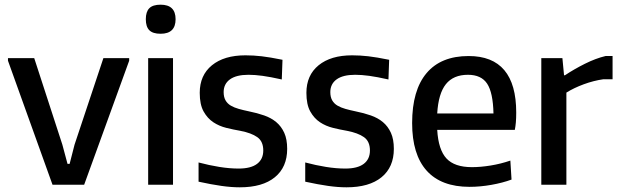

<svg xmlns="http://www.w3.org/2000/svg" viewBox="-20 -788 2645 819"><path d="M14 -529V-540H126L246 -171L268 -89H277L298 -171L421 -540H531V-529L339 0H204Z M665 -644Q632 -644 617 -659Q602 -674 602 -706Q602 -738 617 -753Q632 -768 665 -768Q729 -768 729 -706Q729 -644 665 -644ZM612 -540H718V0H612Z M1003 11Q967 11 924.5 5Q882 -1 827 -13V-95Q872 -83 915.5 -76Q959 -69 998 -69Q1050 -69 1076.5 -89Q1103 -109 1103 -146Q1103 -185 1077.5 -203Q1052 -221 1005 -230Q976 -235 945.5 -242.5Q915 -250 890 -266.5Q865 -283 848.5 -312.5Q832 -342 832 -392Q832 -467 884 -509.5Q936 -552 1027 -552Q1061 -552 1096 -548Q1131 -544 1185 -533L1182 -449Q1133 -460 1100 -464.5Q1067 -469 1040 -469Q988 -469 961 -449.5Q934 -430 934 -395Q934 -374 942 -360Q950 -346 964.5 -337.5Q979 -329 998.5 -323.5Q1018 -318 1042 -313Q1077 -306 1107 -295.5Q1137 -285 1158.5 -267Q1180 -249 1192.5 -221.5Q1205 -194 1205 -153Q1205 -75 1152.5 -32Q1100 11 1003 11Z M1458 11Q1422 11 1379.5 5Q1337 -1 1282 -13V-95Q1327 -83 1370.5 -76Q1414 -69 1453 -69Q1505 -69 1531.5 -89Q1558 -109 1558 -146Q1558 -185 1532.5 -203Q1507 -221 1460 -230Q1431 -235 1400.5 -242.5Q1370 -250 1345 -266.5Q1320 -283 1303.5 -312.5Q1287 -342 1287 -392Q1287 -467 1339 -509.5Q1391 -552 1482 -552Q1516 -552 1551 -548Q1586 -544 1640 -533L1637 -449Q1588 -460 1555 -464.5Q1522 -469 1495 -469Q1443 -469 1416 -449.5Q1389 -430 1389 -395Q1389 -374 1397 -360Q1405 -346 1419.5 -337.5Q1434 -329 1453.5 -323.5Q1473 -318 1497 -313Q1532 -306 1562 -295.5Q1592 -285 1613.5 -267Q1635 -249 1647.5 -221.5Q1660 -194 1660 -153Q1660 -75 1607.5 -32Q1555 11 1458 11Z M1983 9Q1862 9 1800 -60Q1738 -129 1738 -263Q1738 -403 1799.5 -476Q1861 -549 1979 -549Q2182 -549 2182 -308Q2182 -284 2180.5 -266.5Q2179 -249 2176 -234H1845Q1850 -149 1884.5 -112Q1919 -75 1993 -75Q2030 -75 2073 -82Q2116 -89 2157 -103L2162 -22Q2124 -8 2076 0.5Q2028 9 1983 9ZM1976 -469Q1914 -469 1882 -429Q1850 -389 1845 -304H2085Q2083 -393 2058 -431Q2033 -469 1976 -469Z M2289 -540H2379L2386 -467H2390Q2429 -493 2475 -516Q2521 -539 2563 -549H2593V-450H2554Q2512 -444 2470 -428.5Q2428 -413 2396 -393V0H2289Z"/></svg>

Font: Encode Sans Narrow
Style: Medium
Weight: 500
Designer: Pablo Impallari, Andres Torresi
Foundry: Pablo Impallari, Andres Torresi
Version: Version 1.000; ttfautohint (v1.00) -l 8 -r 50 -G 200 -x 14 -